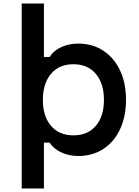

<svg xmlns="http://www.w3.org/2000/svg" viewBox="-20 -868 790 1088"><path d="M423 16Q370 16 326 -5Q282 -26 261 -60H229V200H103V-848H229V-545H261Q282 -580 326 -600.5Q370 -621 423 -621Q504 -621 565 -581Q626 -541 660 -469.5Q694 -398 694 -302Q694 -207 660 -135Q626 -63 565 -23.5Q504 16 423 16ZM223 -302Q223 -209 269 -155Q315 -101 396 -101Q477 -101 523 -155Q569 -209 569 -302Q569 -395 523 -449.5Q477 -504 396 -504Q315 -504 269 -449.5Q223 -395 223 -302Z"/></svg>

Font: Martian Mono SemiExpanded Medium
Style: Regular
Weight: 500
Width: 6
Designer: Roman Shamin
Foundry: Evil Martians
Version: Version 1.000